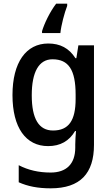

<svg xmlns="http://www.w3.org/2000/svg" viewBox="-20 -786 606 1046"><path d="M346 -754V-766H286C252 -722 221 -657 209 -616V-606H309C313 -647 331 -716 346 -754ZM243 -549C122 -549 48 -446 48 -268C48 -90 121 10 242 10C309 10 357 -18 389 -72H394C392 -52 390 -18 390 0V18C390 108 341 154 256 154C191 154 134 141 82 114V207C131 229 186 240 256 240C418 240 492 158 492 3V-539H407L396 -469H391C356 -524 307 -549 243 -549ZM266 -463C354 -463 392 -405 392 -270V-247C392 -129 354 -75 269 -75C192 -75 153 -138 153 -267C153 -394 192 -463 266 -463Z"/></svg>

Font: Noto Sans Lao Looped SemiCondensed Medium
Style: Regular
Weight: 500
Width: 4
Designer: Mark Frömberg, Ben Mitchell
Foundry: The Fontpad Ltd
Version: Version 1.002